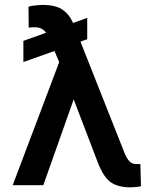

<svg xmlns="http://www.w3.org/2000/svg" viewBox="-20 -762 641 790"><path d="M156.7 -741.7Q208.5 -741.7 236.8 -722.4Q265.1 -703.1 280.8 -667.5L338.9 -688.5V-600.6L311 -590.8L492.7 -131.8Q502 -109.4 512.7 -98.1Q523.4 -86.9 541 -86.9H557.6L560.1 3.9Q545.9 8.3 516.1 8.8Q466.3 8.8 436.3 -11.7Q406.2 -32.2 382.3 -93.8L283.2 -353L158.2 0H32.2L223.6 -506.3L204.1 -552.2L76.2 -506.8V-593.8L169.9 -627.4Q153.3 -649.9 123 -649.9Q118.2 -649.9 111.1 -649.7Q104 -649.4 98.1 -647.9L97.2 -734.4Q106.4 -737.8 125.5 -739.7Q144.5 -741.7 156.7 -741.7Z"/></svg>

Font: Inter Tight Medium
Style: Regular
Weight: 500
Designer: Rasmus Andersson
Foundry: rsms
Version: Version 3.004; ttfautohint (v1.8.4.7-5d5b)